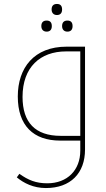

<svg xmlns="http://www.w3.org/2000/svg" viewBox="-20 -711 535 971"><path d="M268 -635C284 -635 294 -644 294 -663C294 -682 285 -691 268 -691C249 -691 241 -680 241 -663C241 -647 250 -635 268 -635ZM216 -551C232 -551 242 -560 242 -579C242 -598 233 -607 216 -607C197 -607 189 -596 189 -579C189 -563 198 -551 216 -551ZM321 -551C337 -551 347 -560 347 -579C347 -598 338 -607 321 -607C302 -607 294 -596 294 -579C294 -563 303 -551 321 -551ZM212 240C337 240 410 165 410 45V-475H317C152 -475 70 -368 70 -223C70 -76 149 0 284 0H386V51C386 149 321 216 219 216C162 216 123 200 78 168L65 186C100 215 149 240 212 240ZM386 -24H287C158 -24 94 -92 94 -221C94 -371 183 -451 314 -451H386Z"/></svg>

Font: Noto Kufi Arabic Thin
Style: Regular
Weight: 100
Designer: Monotype Design Team, David Williams, Khaled Hosny
Foundry: Google LLC
Version: Version 2.109